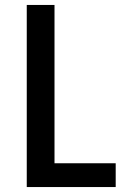

<svg xmlns="http://www.w3.org/2000/svg" viewBox="-20 -755 540 775"><path d="M88 0V-735H200V-96H447V0Z"/></svg>

Font: Iosevka SS18
Style: Bold
Weight: 700
Monospace: yes
Designer: Belleve Invis
Foundry: Belleve Invis
Version: Version 25.1.1; ttfautohint (v1.8.4)